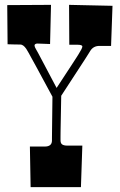

<svg xmlns="http://www.w3.org/2000/svg" viewBox="-20 -770 493 790"><path d="M193.8 -204.1 194.8 -288.6Q195.3 -326.2 195.8 -372.1Q168.9 -421.4 153.3 -450.7Q137.7 -480 128.4 -496.8Q119.1 -513.7 111.3 -527.8Q103.5 -542 98.1 -552Q92.8 -562 87.9 -569.3Q75.7 -586.9 63 -586.9H52.7Q44.4 -586.9 34.4 -587.2Q24.4 -587.4 11.2 -587.9L9.8 -749L189.9 -750L186 -588.9Q139.2 -590.8 133.8 -590.8Q128.4 -590.8 125 -588.4Q121.6 -585.9 122.1 -582Q122.6 -576.7 127.7 -568.1Q132.8 -559.6 136.7 -552.2Q140.6 -544.9 146.5 -533.7Q152.3 -522.5 159.7 -508.8Q167 -495.1 179.2 -471.9Q191.4 -448.7 212.9 -408.2Q235.4 -442.4 248.5 -462.6Q261.7 -482.9 269.5 -494.6Q277.3 -506.3 283.7 -516.4Q290 -526.4 294.7 -533.4Q299.3 -540.5 303.2 -546.9Q318.8 -571.3 318.8 -578.6Q318.8 -585.9 298.8 -585.9H265.1L264.2 -750L442.9 -746.1L437 -581.1H389.2Q363.8 -581.1 351.1 -560.1Q349.1 -557.1 343.3 -547.6Q337.4 -538.1 328.6 -524.4Q267.1 -430.7 231.9 -376Q230.5 -301.8 230 -272.2Q229.5 -242.7 229.2 -229Q229 -215.3 229 -206.1V-192.9Q229 -180.2 236.1 -175.5Q243.2 -170.9 256.8 -170.9H318.8L313 0H106L103 -167H164.1Q193.8 -167 193.8 -191.9Z"/></svg>

Font: Smokum
Style: Regular
Weight: 400
Designer: Astigmatic (AOETI)
Foundry: Astigmatic (AOETI)
Version: Version 1.001